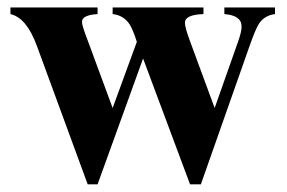

<svg xmlns="http://www.w3.org/2000/svg" viewBox="-20 -476 763 511"><path d="M711.9 -438.5Q684.1 -435.1 669.4 -413.1Q660.2 -399.4 642.6 -349.1L514.6 14.6H485.8L360.8 -320.3L239.7 14.6H213.4L78.1 -354Q50.8 -428.7 7.8 -438.5V-456.1H239.7V-438.5Q198.2 -436 198.2 -418Q198.2 -409.7 207 -385.7L279.8 -188.5L344.2 -364.7Q333 -399.4 324.7 -411.6Q308.6 -435.5 279.8 -438.5V-456.1H521.5V-438.5Q472.2 -437 472.2 -415.5Q472.2 -402.8 484.9 -368.7L551.3 -188.5L613.8 -365.7Q623 -391.6 623 -405.3Q623 -435.1 577.1 -438.5V-456.1H711.9Z"/></svg>

Font: Dai Banna SIL Book
Style: Bold
Weight: 700
Designer: Victor Gaultney
Foundry: SIL International
Version: Version 2.000